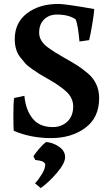

<svg xmlns="http://www.w3.org/2000/svg" viewBox="-20 -686 564 976"><path d="M248 -40Q293 -40 322.5 -68Q352 -96 352 -145Q352 -191 312 -225Q279 -253 236.5 -277.5Q194 -302 183 -308.5Q172 -315 146 -333Q120 -351 108.5 -364Q97 -377 82 -396Q55 -432 55 -487Q55 -571 117.5 -618.5Q180 -666 277 -666Q312 -666 459 -640Q458 -616 448.5 -560Q439 -504 433 -482L384 -475Q377 -556 365 -587Q331 -612 269 -612Q230 -612 204.5 -587.5Q179 -563 179 -520Q179 -478 222 -446Q254 -422 303 -394.5Q352 -367 375 -352Q398 -337 428 -312Q484 -263 484 -187Q484 -88 413.5 -36Q343 16 240 16Q137 16 50 -21Q48 -34 48 -101.5Q48 -169 52 -188L104 -199Q110 -129 145 -84.5Q180 -40 248 -40ZM187 270 158 246Q176 227 193 199Q210 171 210 151.5Q210 132 159 127L150 108Q161 91 180.5 68.5Q200 46 214 36Q248 38 279.5 59.5Q311 81 311 112.5Q311 144 269.5 192.5Q228 241 187 270Z"/></svg>

Font: Buenard
Style: Bold
Weight: 700
Foundry: FontFuror
Version: Version 1.002 2011